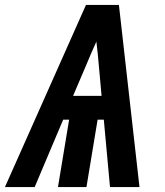

<svg xmlns="http://www.w3.org/2000/svg" viewBox="-48 -755 668 775"><path d="M-28 0 299 -735H432L515 0H396L371 -272H346L301 0H186L231 -272H207L92 0ZM247 -368H362L351 -490Q349 -514 346.5 -538.5Q344 -563 341 -587Q330 -563 319.5 -538.5Q309 -514 299 -490Z"/></svg>

Font: Iosevka SS04 XBd Ex Obl
Style: Regular
Weight: 800
Width: 7
Italic angle: -9°
Monospace: yes
Designer: Belleve Invis
Foundry: Belleve Invis
Version: Version 19.0.0; ttfautohint (v1.8.4)